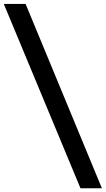

<svg xmlns="http://www.w3.org/2000/svg" viewBox="-55 -832 550 998"><path d="M363.3 146.5 -35.2 -811.5H78.1L474.6 146.5Z"/></svg>

Font: Reddit Sans Strawberry
Style: Bold
Weight: 700
Designer: Stephen Hutchings
Foundry: Reddit
Version: Version 1.013